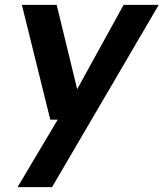

<svg xmlns="http://www.w3.org/2000/svg" viewBox="-20 -546 670 786"><path d="M51.9 220 216.1 -56H185.9L69.6 -526H212.1L295.9 -180.9L486 -526H629.8L193.1 220Z"/></svg>

Font: DM Sans 9pt
Style: Italic
Weight: 400
Italic angle: -10°
Designer: Colophon Foundry, Jonny Pinhorn
Foundry: Colophon Foundry
Version: Version 4.004